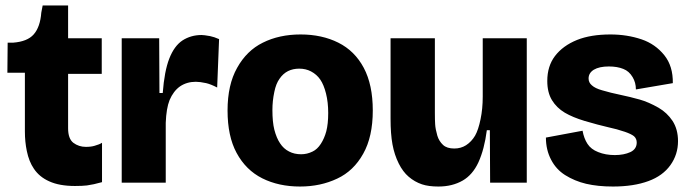

<svg xmlns="http://www.w3.org/2000/svg" viewBox="-20 -668 2518 702"><path d="M254 12Q197 12 160 -5Q124 -21 104 -51Q86 -77 78 -116Q71 -150 71 -187V-402H7L8 -512H28Q80 -516 103 -542Q127 -569 131 -622L136 -648H229V-528H352V-398H229V-199Q229 -161 248 -146Q268 -131 294 -131Q313 -131 326 -135Q344 -140 353 -146V-2Q321 7 298 10Q282 12 254 12Z M425 0V-273V-528H562L563 -328H575Q581 -408 599 -454Q617 -500 647 -520Q678 -540 717 -540Q726 -540 748 -536Q763 -533 781 -525L774 -348Q751 -360 734 -364Q711 -369 696 -369Q663 -369 638 -352Q614 -335 600 -302Q588 -272 586 -219V0Z M1077 14Q999 14 939 -16Q879 -46 845 -109Q812 -170 812 -264Q812 -358 847 -420Q882 -483 941 -512Q1001 -542 1079 -542Q1157 -542 1217 -512Q1277 -482 1310 -420Q1343 -358 1343 -264Q1343 -168 1308 -106Q1273 -43 1213 -15Q1152 14 1077 14ZM1081 -104Q1103 -104 1123 -114Q1140 -122 1153 -142Q1166 -162 1173 -188Q1180 -215 1180 -255Q1180 -294 1172 -326Q1164 -358 1151 -377Q1138 -396 1117 -407Q1098 -417 1074 -417Q1051 -417 1033 -408Q1015 -399 1002 -380Q989 -362 983 -332Q976 -299 976 -266Q976 -222 983 -194Q991 -163 1004 -144Q1017 -124 1037 -114Q1056 -104 1081 -104Z M1583 14Q1547 14 1523 6Q1496 -3 1474 -22Q1453 -40 1438 -70Q1422 -102 1415 -140Q1408 -178 1408 -234V-528H1570V-255Q1570 -229 1571 -214Q1572 -196 1579 -172Q1585 -152 1600 -138Q1614 -125 1641 -125Q1665 -125 1684 -137Q1704 -150 1717 -172Q1729 -193 1737 -232Q1745 -270 1745 -315V-528H1906V-230V0H1772L1771 -192H1760Q1751 -122 1729 -74Q1708 -29 1672 -8Q1634 14 1583 14Z M2221 14Q2166 14 2123 4Q2081 -6 2046 -28Q2013 -49 1995 -84Q1976 -120 1976 -165L2110 -190Q2115 -162 2128 -142Q2141 -122 2167 -112Q2194 -101 2228 -101Q2261 -101 2285 -112Q2308 -123 2308 -147Q2308 -161 2298 -170Q2288 -178 2265 -186Q2236 -196 2203 -203Q2168 -211 2117 -226Q2074 -239 2045 -256Q2015 -274 1998 -302Q1981 -330 1981 -372Q1981 -426 2009 -463Q2038 -501 2090 -522Q2140 -542 2212 -542Q2273 -542 2326 -524Q2376 -507 2409 -466Q2441 -426 2440 -364L2305 -341Q2305 -366 2293 -386Q2280 -408 2259 -416Q2237 -425 2206 -425Q2171 -425 2151 -413Q2132 -401 2132 -381Q2132 -366 2144 -356Q2156 -345 2181 -338Q2215 -328 2245 -322Q2283 -314 2319 -304Q2351 -295 2388 -274Q2419 -256 2439 -226Q2459 -195 2459 -152Q2459 -103 2431 -64Q2403 -25 2351 -6Q2297 14 2221 14Z"/></svg>

Font: Bricolage Grotesque 36pt ExtraBold
Style: Regular
Weight: 800
Designer: Mathieu Triay
Foundry: Atelier Triay
Version: Version 1.000;gftools[0.9.30]